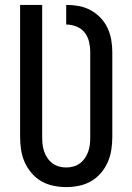

<svg xmlns="http://www.w3.org/2000/svg" viewBox="-20 -755 540 783"><path d="M250 8Q224 8 197.5 2.5Q171 -3 148.5 -16Q126 -29 108.5 -49.5Q91 -70 80.5 -94Q70 -118 66 -144Q62 -170 62 -196V-735H152V-196Q152 -181 153.5 -166.5Q155 -152 160 -137.5Q165 -123 173.5 -110.5Q182 -98 194 -89Q206 -80 220.5 -76Q235 -72 250 -72Q265 -72 279.5 -76Q294 -80 306 -89Q318 -98 326.5 -110.5Q335 -123 340 -137.5Q345 -152 346.5 -166.5Q348 -181 348 -196V-543Q348 -564 343 -585Q338 -606 325 -622.5Q312 -639 291.5 -647Q271 -655 250 -655V-735Q276 -735 301 -730.5Q326 -726 348.5 -714Q371 -702 389 -683.5Q407 -665 418 -642Q429 -619 433.5 -593.5Q438 -568 438 -543V-196Q438 -170 434 -144Q430 -118 419.5 -94Q409 -70 391.5 -49.5Q374 -29 351.5 -16Q329 -3 302.5 2.5Q276 8 250 8Z"/></svg>

Font: Iosevka Medium
Style: Regular
Weight: 500
Monospace: yes
Designer: Belleve Invis
Foundry: Belleve Invis
Version: Version 32.5.0; ttfautohint (v1.8.4)